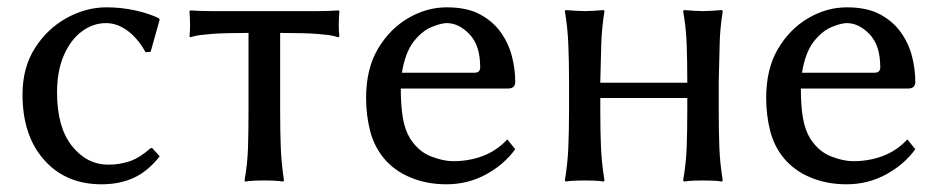

<svg xmlns="http://www.w3.org/2000/svg" viewBox="-20 -485 2523 516"><path d="M265.1 -422.9Q230 -422.9 200 -400.6Q169.9 -378.4 151.6 -336.4Q133.3 -294.4 133.3 -236.3Q133.3 -143.1 173.3 -92.8Q213.4 -42.5 271 -42.5Q301.3 -42.5 328.1 -51.5Q355 -60.5 384.8 -86.9H389.2L409.2 -64.9Q377.4 -24.4 339.4 -7.1Q301.3 10.3 252.9 10.3Q156.7 10.3 98.6 -55.2Q40.5 -120.6 40.5 -231Q40.5 -303.2 73.7 -355.5Q106.9 -407.7 158.9 -436.5Q210.9 -465.3 266.1 -465.3Q306.6 -465.3 344.5 -456.8Q382.3 -448.2 406.7 -436L409.2 -432.6L384.8 -345.7L371.1 -344.7Q351.1 -381.3 323.2 -402.1Q295.4 -422.9 265.1 -422.9Z M647.9 -396.5Q582.5 -396.5 548.6 -393.8Q514.6 -391.1 502.9 -387.9Q491.2 -384.8 491.2 -384.8L489.3 -388.2Q492.2 -411.6 489.3 -455.1L491.2 -457Q502.9 -456.1 518.8 -455.6Q534.7 -455.1 549.3 -455.1H831.5Q846.2 -455.1 862.1 -455.6Q877.9 -456.1 889.6 -457L892.1 -455.1Q888.7 -411.6 892.1 -388.2L889.6 -384.8Q889.6 -384.8 878.2 -387.9Q866.7 -391.1 833.3 -393.8Q799.8 -396.5 732.9 -396.5V-190.9Q732.9 -130.4 734.6 -87.9Q736.3 -45.4 743.2 0L741.2 2.9Q741.2 2.9 729.5 1.5Q717.8 0 690.4 0Q662.6 0 650.4 1.5Q638.2 2.9 638.2 2.9L637.2 0Q645 -43.5 646.5 -87.4Q647.9 -131.3 647.9 -190.9Z M1343.3 -110.4 1364.7 -84Q1334.5 -42.5 1285.9 -16.1Q1237.3 10.3 1179.7 10.3Q1127 10.3 1083 -8.1Q1039.1 -26.4 1011.7 -59.6Q985.4 -91.3 974.6 -133.5Q963.9 -175.8 963.9 -221.7Q963.9 -300.3 995.8 -354Q1027.8 -407.7 1077.4 -436.5Q1127 -465.3 1180.7 -465.3Q1234.4 -465.3 1269.3 -446.8Q1304.2 -428.2 1325.4 -398.7Q1346.7 -369.1 1355.7 -334.2Q1364.7 -299.3 1364.7 -265.1Q1364.7 -247.1 1345.2 -247.1H1057.1Q1057.1 -201.2 1062.7 -168Q1068.4 -134.8 1082.5 -112.3Q1105 -77.6 1138.2 -64.7Q1171.4 -51.8 1197.8 -51.8Q1241.2 -51.8 1278.6 -66.2Q1315.9 -80.6 1343.3 -110.4ZM1060.1 -289.6H1255.4Q1270.5 -289.6 1270.5 -304.2Q1270.5 -363.3 1241.7 -393.1Q1212.9 -422.9 1180.7 -422.9Q1165.5 -422.9 1139.9 -412.4Q1114.3 -401.9 1091.8 -373.3Q1069.3 -344.7 1060.1 -289.6Z M1509.3 -265.1Q1509.3 -321.3 1507.3 -366.9Q1505.4 -412.6 1498 -455.1L1500.5 -458Q1510.3 -457 1525.9 -456.1Q1541.5 -455.1 1551.3 -455.1Q1561 -455.1 1576.7 -456.1Q1592.3 -457 1602.5 -458L1604.5 -455.1Q1597.2 -409.2 1595.9 -366.9Q1594.7 -324.7 1593.3 -265.1V-262.7H1827.1V-265.1Q1827.1 -321.3 1825.4 -366.9Q1823.7 -412.6 1815.9 -455.1L1818.8 -458Q1828.1 -457 1843.8 -456.1Q1859.4 -455.1 1869.1 -455.1Q1878.9 -455.1 1894.8 -456.1Q1910.6 -457 1919.9 -458L1922.4 -455.1Q1915 -409.2 1914.1 -366.9Q1913.1 -324.7 1911.6 -265.1V-189.9Q1911.6 -130.4 1913.3 -87.9Q1915 -45.4 1922.4 0L1919.9 2.9Q1910.6 1 1894.8 0.5Q1878.9 0 1869.1 0Q1859.4 0 1843.8 0.5Q1828.1 1 1818.8 2.9L1815.9 0Q1823.7 -43.5 1825.4 -87.4Q1827.1 -131.3 1827.1 -189.9V-221.7H1593.3V-189.9Q1593.3 -130.4 1595.2 -87.9Q1597.2 -45.4 1604.5 0L1602.5 2.9Q1592.3 1 1576.7 0.5Q1561 0 1551.3 0Q1541.5 0 1525.9 0.5Q1510.3 1 1500.5 2.9L1498 0Q1505.4 -43.5 1507.3 -87.4Q1509.3 -131.3 1509.3 -189.9Z M2418.5 -110.4 2439.9 -84Q2409.7 -42.5 2361.1 -16.1Q2312.5 10.3 2254.9 10.3Q2202.1 10.3 2158.2 -8.1Q2114.3 -26.4 2086.9 -59.6Q2060.5 -91.3 2049.8 -133.5Q2039.1 -175.8 2039.1 -221.7Q2039.1 -300.3 2071 -354Q2103 -407.7 2152.6 -436.5Q2202.1 -465.3 2255.9 -465.3Q2309.6 -465.3 2344.5 -446.8Q2379.4 -428.2 2400.6 -398.7Q2421.9 -369.1 2430.9 -334.2Q2439.9 -299.3 2439.9 -265.1Q2439.9 -247.1 2420.4 -247.1H2132.3Q2132.3 -201.2 2137.9 -168Q2143.6 -134.8 2157.7 -112.3Q2180.2 -77.6 2213.4 -64.7Q2246.6 -51.8 2272.9 -51.8Q2316.4 -51.8 2353.8 -66.2Q2391.1 -80.6 2418.5 -110.4ZM2135.3 -289.6H2330.6Q2345.7 -289.6 2345.7 -304.2Q2345.7 -363.3 2316.9 -393.1Q2288.1 -422.9 2255.9 -422.9Q2240.7 -422.9 2215.1 -412.4Q2189.5 -401.9 2167 -373.3Q2144.5 -344.7 2135.3 -289.6Z"/></svg>

Font: Kurinto Seri
Style: Regular
Weight: 400
Designer: Kurinto was developed by Clint Goss from a range of fonts that are compatible with the SIL Open Font License Version 1.1
Foundry: Clinton F. Goss
Version: Version 2.196; July 25, 2020